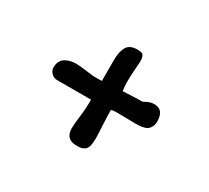

<svg xmlns="http://www.w3.org/2000/svg" viewBox="-98 -676 833 765"><g transform="rotate(30 318.5 -293.5)"><path d="M123 -253.9Q107.9 -253.9 96.7 -265.1Q85.4 -276.4 85.4 -290.5Q85.4 -307.6 92 -319.6Q98.6 -331.5 110.1 -337.6Q121.6 -343.8 133.5 -346.2Q145.5 -348.6 159.2 -348.6Q170.4 -348.6 204.1 -344.2Q237.8 -339.8 240.7 -339.8H266.1Q274.9 -339.8 279.3 -340.3V-437.5Q279.3 -474.6 292 -497.1Q304.7 -519.5 340.3 -519.5Q352.1 -519.5 359.1 -517.1Q366.2 -514.6 369.1 -507.8Q372.1 -501 372.6 -495.8Q373 -490.7 373 -479Q371.1 -456.5 370.6 -445.8Q368.2 -414.1 368.2 -389.2Q368.2 -366.7 371.6 -346.2Q433.1 -349.6 460.9 -349.6Q463.4 -350.6 469.7 -354Q476.1 -357.4 480.5 -359.4Q484.9 -361.3 492.2 -363Q499.5 -364.7 506.8 -364.7Q551.3 -364.7 551.3 -310.5Q551.3 -296.9 546.6 -287.1Q542 -277.3 535.6 -272Q529.3 -266.6 518.8 -263.9Q508.3 -261.2 500 -260.5Q491.7 -259.8 479.5 -259.8Q471.2 -259.8 440.7 -260.5Q410.2 -261.2 399.4 -261.2Q372.6 -261.2 368.2 -257.3Q368.2 -226.6 370.6 -186.8Q373 -147 373 -130.4Q373 -108.4 369.4 -94.7Q365.7 -81.1 357.4 -75.2Q349.1 -69.3 341.6 -67.9Q334 -66.4 320.8 -66.4Q269.5 -66.4 269.5 -117.2Q269.5 -138.2 274.4 -174.1Q279.3 -210 279.3 -253.9Z"/></g></svg>

Font: Short Stack
Style: Regular
Weight: 400
Designer: James Grieshaber
Foundry: James Grieshaber
Version: Version 1.002